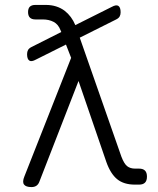

<svg xmlns="http://www.w3.org/2000/svg" viewBox="-20 -750 640 780"><path d="M140 -12Q136 -1 128 4.5Q120 10 108 10Q85 10 77.5 -0.5Q70 -11 79 -33L269 -515L248 -569L126 -508Q108 -498 99 -504Q90 -510 90 -530Q90 -540 94 -547Q98 -554 108 -559L229 -620L226 -627Q217 -651 198 -661Q179 -671 154 -671H124Q109 -671 101.5 -678.5Q94 -686 94 -701Q94 -716 101.5 -723Q109 -730 124 -730H166Q211 -730 243 -706Q271 -684 286 -648L434 -722Q452 -732 461 -726Q470 -720 470 -700Q470 -690 466 -683Q462 -676 452 -671L304 -597L473 -114Q484 -85 496.5 -75Q509 -65 529 -65H545Q561 -65 569 -57Q577 -49 577 -32.5Q577 -16 569 -8Q561 0 545 0H528Q483 0 456 -22Q429 -44 412 -92L299 -421Z"/></svg>

Font: Maple Mono ExtraLight
Style: Regular
Weight: 275
Monospace: yes
Designer: subframe7536
Version: Version 7.000